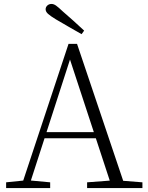

<svg xmlns="http://www.w3.org/2000/svg" viewBox="-20 -952 747 972"><path d="M406 -797 393 -779Q360 -798 327.5 -816.5Q295 -835 263 -854Q235 -871 223 -882Q211 -893 211 -905Q211 -916 219.5 -924Q228 -932 241 -932Q252 -932 264 -923.5Q276 -915 298 -894Q324 -872 351.5 -847Q379 -822 406 -797ZM11 0V-29L109 -39H126L234 -29V0ZM85 0 327 -730H370L616 0H548L324 -682H344L340 -668L124 0ZM192 -252 194 -283H493L495 -252ZM421 0V-29L554 -39H574L701 -29V0Z"/></svg>

Font: Noto Serif KR
Style: Regular
Weight: 200
Designer: Ryoko NISHIZUKA 西塚涼子 (kana & ideographs); Frank Grießhammer (Latin, Greek & Cyrillic); Wenlong ZHANG 张文龙 (bopomofo); San
Foundry: Adobe
Version: Version 2.001;hotconv 1.1.0;makeotfexe 2.6.0